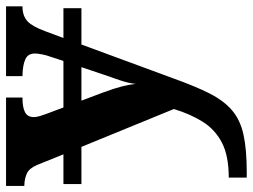

<svg xmlns="http://www.w3.org/2000/svg" viewBox="-118 -458 816 619"><g transform="rotate(-90 289.5 -148.0)"><path d="M27 182Q97 182 139.5 160Q182 138 207 98Q232 58 248 5L126 -293H6V-351H102L68 -435Q57 -461 41 -468.5Q25 -476 4 -477H0V-536H285V-483H282Q254 -483 238 -475Q222 -467 222 -446Q222 -438 225.5 -426.5Q229 -415 232 -407L253 -351H403L417 -394Q421 -404 424 -419Q427 -434 427 -443Q427 -465 409 -473.5Q391 -482 358 -483H354V-536H579V-483H575Q547 -482 530.5 -466.5Q514 -451 499 -410L477 -351H573V-293H456L348 0Q322 73 298.5 119.5Q275 166 244 192.5Q213 219 165.5 229.5Q118 240 44 240H27ZM301 -224Q315 -186 321 -162Q327 -138 329 -118Q331 -139 339.5 -165Q348 -191 351 -198L383 -293H275Z"/></g></svg>

Font: NotoSerif-Bold
Style: Regular
Weight: 700
Designer: Monotype Design Team
Foundry: Monotype Imaging Inc.
Version: Version 2.007; ttfautohint (v1.8) -l 8 -r 50 -G 200 -x 14 -D